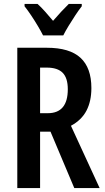

<svg xmlns="http://www.w3.org/2000/svg" viewBox="-20 -957 533 977"><path d="M218 -714Q334 -714 389.5 -663Q445 -612 445 -509Q445 -442 420 -394Q395 -346 341 -317L487 0H358L237 -287H184V0H68V-714ZM218 -613H184V-381H223Q325 -381 325 -503Q325 -560 299 -586.5Q273 -613 218 -613ZM199 -777Q189 -797 173 -824Q157 -851 139 -878Q121 -905 105 -925V-937H171Q189 -921 209 -898.5Q229 -876 250 -851Q274 -879 291.5 -897.5Q309 -916 330 -937H396V-925Q381 -906 363.5 -879.5Q346 -853 329.5 -826Q313 -799 302 -777Z"/></svg>

Font: Noto Sans Khmer UI ExtraCondensed SemiBold
Style: Regular
Weight: 600
Width: 2
Designer: Danh Hong and the Monotype Design Team
Foundry: Monotype Imaging Inc.
Version: Version 2.002; ttfautohint (v1.8.4.7-5d5b)